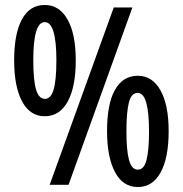

<svg xmlns="http://www.w3.org/2000/svg" viewBox="-20 -744 736 773"><path d="M160 -724Q219 -724 252 -665.5Q285 -607 285 -501Q285 -394 252.5 -335Q220 -276 160 -276Q101 -276 69 -335.5Q37 -395 37 -501Q37 -609 68.5 -666.5Q100 -724 160 -724ZM513 -714 256 0H180L438 -714ZM160 -655Q114 -655 114 -501Q114 -422 125 -384Q136 -346 161 -346Q185 -346 196 -384Q207 -422 207 -501Q207 -655 160 -655ZM535 -439Q593 -439 626 -380.5Q659 -322 659 -216Q659 -108 626.5 -49.5Q594 9 535 9Q475 9 443 -51Q411 -111 411 -216Q411 -326 443 -382.5Q475 -439 535 -439ZM534 -370Q509 -370 499 -331.5Q489 -293 489 -216Q489 -138 499.5 -99.5Q510 -61 535 -61Q560 -61 570 -100.5Q580 -140 580 -216Q580 -290 569 -330Q558 -370 534 -370Z"/></svg>

Font: Noto Sans ExtraCondensed Medium
Style: Regular
Weight: 500
Width: 2
Designer: Monotype Design Team
Foundry: Monotype Imaging Inc.
Version: Version 2.013; ttfautohint (v1.8.4.7-5d5b)